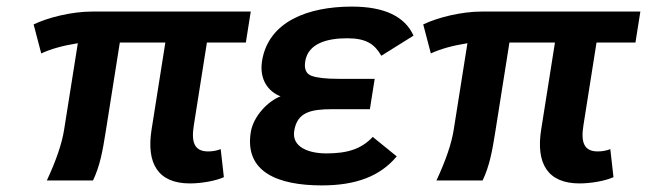

<svg xmlns="http://www.w3.org/2000/svg" viewBox="-20 -547 1961 582"><path d="M567.5 -167 607.2 -418H725.2L740.1 -512H260.1C196.4 -512 124.9 -493.6 81.9 -473L105 -385C133.1 -398.3 170.1 -408.7 215.9 -416L174.2 -153C167.7 -111.7 150.3 -60.7 122 0H262C283 -44.5 290.9 -87.9 300.3 -147L343.2 -418H481.2L439.4 -154C423.2 -51.5 459 9 555.6 9C590.7 9 634.3 1.2 658.6 -10L649 -95C637 -90.3 624.3 -88 610.9 -88C568 -88 559.6 -117.4 567.5 -167Z M969 -82C915.3 -82 864.1 -101.4 871.8 -150C880.7 -206.7 921.5 -216 987.2 -216H1101.2L1115.8 -308H1006.8C968.8 -308 941.4 -311 924.7 -317C908 -323 901.5 -337.7 905.2 -361C913.8 -415.5 971.7 -431 1032.3 -431C1091 -431 1115.6 -412.8 1135.9 -378L1233.5 -439C1206.8 -497.7 1144.5 -527 1046.5 -527C914.6 -527 793.4 -482.3 774.3 -362C765.6 -306.6 792.6 -269.7 830.4 -255C792.2 -240.6 747.8 -194.6 740.1 -146C721 -25.3 822.6 15 955.6 15C1059.2 15 1132.4 -12.8 1182.6 -73L1109.9 -132C1075.2 -95.2 1033.5 -82 969 -82Z M1748.5 -167 1788.2 -418H1906.2L1921.1 -512H1441.1C1377.4 -512 1305.9 -493.6 1262.9 -473L1286 -385C1314.1 -398.3 1351.1 -408.7 1396.9 -416L1355.2 -153C1348.7 -111.7 1331.3 -60.7 1303 0H1443C1464 -44.5 1471.9 -87.9 1481.3 -147L1524.2 -418H1662.2L1620.4 -154C1604.2 -51.5 1640 9 1736.6 9C1771.7 9 1815.3 1.2 1839.6 -10L1830 -95C1818 -90.3 1805.3 -88 1791.9 -88C1749 -88 1740.6 -117.4 1748.5 -167Z"/></svg>

Font: Fog Sans
Style: It
Weight: 700
Foundry: Intel Corporation
Version: Version 1.00